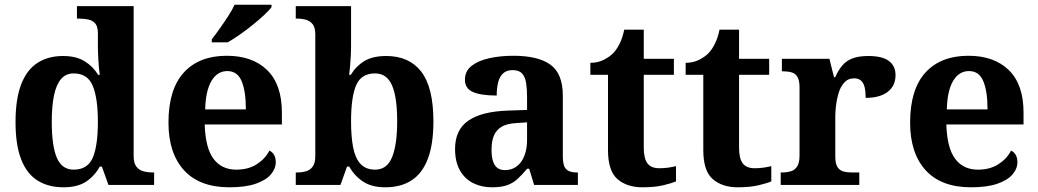

<svg xmlns="http://www.w3.org/2000/svg" viewBox="-20 -786 4412 816"><path d="M250 10Q185 10 139.2 -19Q93.3 -48 69.7 -109.5Q46 -171 46 -267Q46 -364 69.5 -426.2Q93 -488.4 138.5 -518.2Q184 -548 247.9 -548Q304 -548 340 -525.5Q376 -503 397 -468H404Q400 -496.5 398 -531.2Q396 -566 396 -590V-645Q396 -673 385 -686Q374 -699 355.5 -703Q337 -707 315 -707H307V-760H548V-123Q548 -93 559.5 -78Q571 -63 589.8 -58Q608.6 -53 631 -53H635V0H441L413 -78H404Q382 -38 345.7 -14Q309.4 10 250 10ZM293.3 -65Q352 -65 374 -115.3Q396 -165.6 396 -269Q396 -368.2 374.2 -421.1Q352.4 -474 293.1 -474Q260 -474 239.5 -450.2Q219 -426.3 209.5 -380.5Q200 -334.8 200 -268Q200 -166.5 221.4 -115.8Q242.9 -65 293.3 -65Z M955 10Q828 10 762 -62.5Q696 -135 696 -265Q696 -406 761 -477.5Q826 -549 944 -549Q1053 -549 1115.5 -488Q1178 -427 1178 -308V-257H850Q853 -157 887.5 -111Q922 -65 984 -65Q1036 -65 1072 -88.5Q1108 -112 1125 -146Q1139 -139 1145.5 -126.5Q1152 -114 1152 -97Q1152 -69 1131 -44.5Q1110 -20 1066.5 -5Q1023 10 955 10ZM1025 -321Q1025 -398 1007 -441Q989 -484 946 -484Q904 -484 879 -442.5Q854 -401 852 -321ZM880 -619Q895 -638 913.5 -664Q932 -690 949.5 -717Q967 -744 977 -766H1134V-756Q1125 -743 1103.5 -723Q1082 -703 1055 -681Q1028 -659 1000 -639.5Q972 -620 948 -606H880Z M1617.4 10Q1559.3 10 1522.7 -14.5Q1486.1 -39 1464 -78H1454.8L1427 0H1237V-53H1243.7Q1263 -53 1280.5 -58Q1298 -63 1309 -78Q1320 -92.9 1320 -122.8V-640.1Q1320 -669 1309 -683Q1298 -697 1280.5 -702Q1263 -707 1241 -707H1237V-760H1472V-589Q1472 -574.4 1471 -551.7Q1470 -529 1468 -506Q1466 -483 1464 -468H1471Q1493 -505 1528.5 -526.5Q1564.1 -548 1621.3 -548Q1719 -548 1770.5 -481.3Q1822 -414.5 1822 -270Q1822 -173.5 1798.4 -111.2Q1774.9 -49 1729.2 -19.5Q1683.6 10 1617.4 10ZM1574.5 -65Q1624.7 -65 1646.3 -117.9Q1668 -170.8 1668 -271Q1668 -373 1646 -423.5Q1624 -474 1573.8 -474Q1515.4 -474 1493.7 -424Q1472 -374 1472 -270.3Q1472 -204 1481 -158.5Q1490 -113 1512.5 -89Q1535 -65 1574.5 -65Z M2071 10Q2027 10 1991.5 -7.5Q1956 -25 1935 -61.4Q1914 -97.7 1914 -153Q1914 -234 1970 -273Q2026 -312 2138 -316L2220 -318.8V-374Q2220 -407.6 2216 -433.3Q2212 -459 2199 -473.5Q2186 -488 2158.5 -488Q2133 -488 2118 -474Q2103 -460 2097 -435.5Q2091 -411 2091 -380Q2024 -380 1990 -395Q1956 -410 1956 -447Q1956 -483.8 1984 -505.9Q2012 -528 2058.9 -538.5Q2105.8 -549 2161.8 -549Q2267 -549 2319.5 -511Q2372 -473 2372 -379.4V-124.1Q2372 -96.6 2377.5 -81.3Q2383 -66 2396.7 -59.5Q2410.4 -53 2432 -53H2436V0H2250L2229 -69H2220.4Q2198 -42 2178.5 -24.5Q2159 -7 2134 1.5Q2109 10 2071 10ZM2125.8 -63Q2155 -63 2175.8 -78.7Q2196.7 -94.3 2208.3 -123.3Q2220 -152.3 2220 -191V-266L2175 -263Q2135 -261 2111.9 -247.3Q2088.9 -233.5 2078.9 -209.3Q2069 -185.1 2069 -149.4Q2069 -121 2075 -101.5Q2081 -82 2093.8 -72.5Q2106.6 -63 2125.8 -63Z M2711 10Q2644 10 2604 -25Q2564 -60 2564 -148V-468H2489V-519Q2521 -519 2546.5 -532Q2572 -545 2587 -561Q2602 -577 2614 -601.5Q2626 -626 2633 -660H2716V-536H2844V-468H2716V-158Q2716 -113 2731.5 -92Q2747 -71 2782 -71Q2802 -71 2819.5 -73.5Q2837 -76 2853 -80V-15Q2837 -8 2800.5 1Q2764 10 2711 10Z M3116 10Q3049 10 3009 -25Q2969 -60 2969 -148V-468H2894V-519Q2926 -519 2951.5 -532Q2977 -545 2992 -561Q3007 -577 3019 -601.5Q3031 -626 3038 -660H3121V-536H3249V-468H3121V-158Q3121 -113 3136.5 -92Q3152 -71 3187 -71Q3207 -71 3224.5 -73.5Q3242 -76 3258 -80V-15Q3242 -8 3205.5 1Q3169 10 3116 10Z M3298 0V-53H3301Q3324 -53 3340.9 -58Q3357.9 -63 3367.9 -78.5Q3378 -94 3378 -125V-415Q3378 -445 3369 -459.5Q3360 -474 3344 -478.5Q3328 -483 3306 -483H3303V-536H3505L3524.5 -458H3529.7Q3543 -488 3560 -508Q3577 -528 3603.5 -538Q3630 -548 3671 -548Q3729.6 -548 3757.8 -526.9Q3786 -505.8 3786 -467Q3786 -421 3752.5 -395.5Q3719 -370 3659 -370Q3659 -398 3654.5 -416Q3650 -434 3639.3 -443.5Q3628.6 -453 3610 -453Q3584 -453 3568 -435Q3552 -417 3544 -390.5Q3536 -364 3533 -337Q3530 -310 3530 -293V-120Q3530 -91 3539 -76.5Q3548 -62 3564 -57.5Q3580 -53 3600 -53H3632V0Z M4107 10Q3980 10 3914 -62.5Q3848 -135 3848 -265Q3848 -406 3913 -477.5Q3978 -549 4096 -549Q4205 -549 4267.5 -488Q4330 -427 4330 -308V-257H4002Q4005 -157 4039.5 -111Q4074 -65 4136 -65Q4188 -65 4224 -88.5Q4260 -112 4277 -146Q4291 -139 4297.5 -126.5Q4304 -114 4304 -97Q4304 -69 4283 -44.5Q4262 -20 4218.5 -5Q4175 10 4107 10ZM4177 -321Q4177 -398 4159 -441Q4141 -484 4098 -484Q4056 -484 4031 -442.5Q4006 -401 4004 -321Z"/></svg>

Font: Noto Serif Thai
Style: Regular
Weight: 400
Designer: Monotype Design Team
Foundry: Monotype Imaging Inc.
Version: Version 2.001